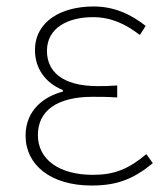

<svg xmlns="http://www.w3.org/2000/svg" viewBox="-20 -560 514 593"><path d="M263 13C342 13 392 -7 452 -56L432 -84C376 -37 332 -20 267 -20C163 -20 97 -67 97 -143C97 -217 155 -261 266 -261C291 -261 311 -261 342 -259V-296C315 -294 302 -294 282 -294C170 -294 125 -341 125 -403C125 -474 190 -507 267 -507C322 -507 366 -487 412 -452L430 -480C384 -516 333 -540 269 -540C169 -540 88 -494 88 -405C88 -350 119 -304 174 -282V-277C116 -262 59 -220 59 -141C59 -51 136 13 263 13Z"/></svg>

Font: Source Han Sans JP VF
Style: Regular
Weight: 250
Designer: Ryoko NISHIZUKA 西塚涼子 (kana, bopomofo & ideographs); Paul D. Hunt (Latin, Greek & Cyrillic); Sandoll Communications 산돌커뮤니
Foundry: Adobe
Version: Version 2.004;hotconv 1.0.118;makeotfexe 2.5.65603